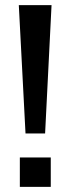

<svg xmlns="http://www.w3.org/2000/svg" viewBox="-20 -725 273 745"><path d="M79 -207 53 -705H180L155 -207ZM57 0V-114H177V0Z"/></svg>

Font: Nunito Sans 7pt Condensed SemiBold
Style: Regular
Weight: 600
Width: 3
Designer: Vernon Adams
Foundry: Vernon Adams
Version: Version 3.101;gftools[0.9.27]